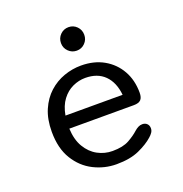

<svg xmlns="http://www.w3.org/2000/svg" viewBox="-125 -790 869 911"><g transform="rotate(-20 309.5 -334.0)"><path d="M311.5 10.5Q251 10.5 196.5 -17Q142 -44.5 108 -100Q74 -155.5 74 -239Q74 -302.5 94.2 -349.2Q114.5 -396 148.5 -426.8Q182.5 -457.5 224.8 -472.5Q267 -487.5 311 -487.5Q376.5 -487.5 425.5 -459.8Q474.5 -432 502 -383.5Q529.5 -335 529.5 -271.5Q529.5 -247 518.8 -236Q508 -225 483.5 -225H157.5Q160 -168.5 182.5 -130.8Q205 -93 240 -74Q275 -55 314.5 -55Q367.5 -55 398.8 -72.5Q430 -90 450 -108.5Q459 -116.5 468.8 -121.5Q478.5 -126.5 489.5 -126.5Q504 -126.5 513 -117.8Q522 -109 522 -94.5Q522 -83.5 515.8 -74Q509.5 -64.5 499 -55.5Q472 -31 426 -10.2Q380 10.5 311.5 10.5ZM161.5 -289.5H450Q443.5 -354 407.5 -389.8Q371.5 -425.5 310 -425.5Q277.5 -425.5 246.5 -411.2Q215.5 -397 192.8 -367Q170 -337 161.5 -289.5ZM318 -560.5Q293.5 -560.5 276.2 -577.8Q259 -595 259 -619.5Q259 -644.5 276.2 -661.8Q293.5 -679 318 -679Q342.5 -679 359.5 -661.8Q376.5 -644.5 376.5 -619.5Q376.5 -595 359.5 -577.8Q342.5 -560.5 318 -560.5Z"/></g></svg>

Font: Sono Monospace
Style: Regular
Weight: 400
Designer: Tyler Finck
Foundry: Tyler Finck
Version: Version 2.112